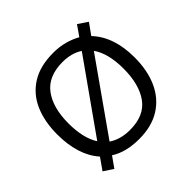

<svg xmlns="http://www.w3.org/2000/svg" viewBox="-189 -937 1158 1158"><g transform="rotate(-45 390.5 -357.5)"><path d="M720 -358Q720 -247 682.5 -164.5Q645 -82 572 -36Q499 10 391 10Q279 10 206 -37L158 31L97 -9L149 -83Q105 -132 83 -202Q61 -272 61 -359Q61 -469 97 -551Q133 -633 206.5 -679Q280 -725 392 -725Q444 -725 488.5 -713Q533 -701 570 -680L616 -746L677 -705L626 -634Q720 -535 720 -358ZM156 -358Q156 -297 167.5 -247Q179 -197 203 -160L522 -611Q470 -646 392 -646Q271 -646 213.5 -569.5Q156 -493 156 -358ZM625 -358Q625 -487 574 -560L254 -106Q280 -88 314.5 -78Q349 -68 391 -68Q513 -68 569 -145.5Q625 -223 625 -358Z"/></g></svg>

Font: Noto Sans NKo
Style: Regular
Weight: 400
Designer: Monotype Design Team
Foundry: Monotype Imaging Inc.
Version: Version 2.003; ttfautohint (v1.8.4.7-5d5b)